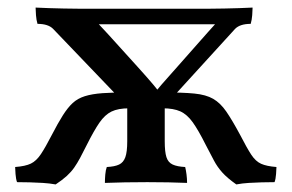

<svg xmlns="http://www.w3.org/2000/svg" viewBox="-20 -481 770 507"><path d="M349 -166 120 -405Q107 -418 79 -418Q76 -428 75 -441Q74 -454 74 -461Q92 -460 110.5 -459.5Q129 -459 148.5 -458.5Q168 -458 187 -458H534Q553 -458 572.5 -458.5Q592 -459 611 -459.5Q630 -460 647 -461Q647 -454 646 -441Q645 -428 642 -418Q614 -418 601 -405L383 -166ZM388 -234Q393 -242 406.5 -257.5Q420 -273 449 -305.5Q478 -338 529 -396L574 -446L586 -417H182L214 -446L266 -390Q315 -336 342.5 -305.5Q370 -275 383.5 -259Q397 -243 403 -234ZM127 6Q110 3 93 2Q76 1 59 0.5Q42 0 25 0Q22 -8 21 -21.5Q20 -35 20 -40Q47 -42 61.5 -49Q76 -56 88 -74Q100 -92 117 -125Q133 -156 146 -176.5Q159 -197 172 -209Q185 -221 204 -227Q223 -233 251 -235Q279 -237 321 -237V-195Q292 -195 274.5 -186.5Q257 -178 242.5 -157Q228 -136 209 -98Q199 -78 191.5 -64Q184 -50 176 -38.5Q168 -27 156.5 -16.5Q145 -6 127 6ZM257 2Q257 -8 258 -20Q259 -32 262 -40Q283 -41 294.5 -46.5Q306 -52 311 -66Q316 -80 316 -108V-231H415V-108Q415 -80 419.5 -66Q424 -52 436 -46.5Q448 -41 469 -40Q471 -32 472.5 -20.5Q474 -9 474 2Q452 1 424.5 0.5Q397 0 369 0Q340 0 310 0.5Q280 1 257 2ZM604 6Q580 -11 567 -25.5Q554 -40 545 -57Q536 -74 523 -99Q504 -137 489 -158Q474 -179 456 -187Q438 -195 410 -195V-237Q462 -237 493 -234Q524 -231 543 -220Q562 -209 577.5 -186.5Q593 -164 614 -125Q632 -90 643.5 -72.5Q655 -55 669.5 -48.5Q684 -42 710 -40Q710 -35 709 -21.5Q708 -8 705 0Q688 0 671 0.5Q654 1 637 2Q620 3 604 6Z"/></svg>

Font: Vollkorn
Style: Regular
Weight: 400
Designer: Friedrich Althausen
Foundry: Friedrich Althausen
Version: Version 4.104